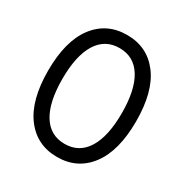

<svg xmlns="http://www.w3.org/2000/svg" viewBox="-168 -847 949 990"><g transform="rotate(30 307.0 -352.0)"><path d="M307 11Q186 11 115.5 -83Q45 -177 45 -352Q45 -528 115.5 -621.5Q186 -715 307 -715Q428 -715 498.5 -621.5Q569 -528 569 -352Q569 -177 498.5 -83Q428 11 307 11ZM307 -67Q393 -67 438.5 -140.5Q484 -214 484 -352Q484 -490 438.5 -563.5Q393 -637 307 -637Q221 -637 175.5 -563.5Q130 -490 130 -352Q130 -214 175.5 -140.5Q221 -67 307 -67Z"/></g></svg>

Font: Prodigy Sans
Style: Regular
Weight: 400
Designer: Wei Huang
Foundry: Wei Huang
Version: Version 1.003; ttfautohint (v1.8.3)